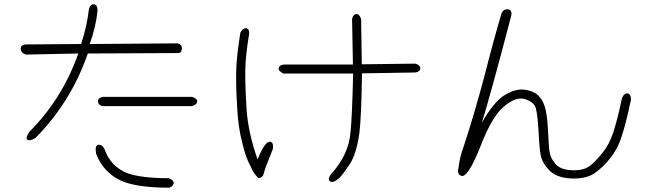

<svg xmlns="http://www.w3.org/2000/svg" viewBox="-20 -796 3040 890"><path d="M100 -543Q78 -550 76 -569Q75 -587 98 -590L356 -592Q383 -674 392 -752Q398 -778 416 -776Q432 -775 432 -746Q425 -673 396 -592L802 -595Q825 -590 823 -569Q821 -548 802 -550L387 -548Q348 -435 287.5 -337.5Q227 -240 145 -157Q119 -141 107 -148Q97 -155 115 -184Q268 -336 343 -548ZM871 -347Q895 -339 894 -325Q893 -310 868 -304H455Q436 -309 434 -325Q433 -341 455 -347ZM463 -108Q491 -26 568 6Q633 30 763 30Q788 41 785 55Q780 70 764 74Q622 74 549 45Q462 9 426 -82Q418 -122 436 -125Q452 -127 463 -108Z M1616 -497 1612 -708Q1616 -729 1632 -731Q1645 -732 1654 -708L1657 -498L1906 -501Q1928 -494 1928 -479Q1928 -464 1906 -460L1658 -456Q1655 -252 1646 -180Q1633 -85 1602 -36Q1586 -12 1574 4Q1562 20 1554 28Q1526 53 1512 46Q1497 38 1512 14Q1553 -30 1577 -80Q1601 -130 1605 -186Q1612 -252 1617 -455H1294Q1269 -467 1272 -481Q1275 -495 1298 -497ZM1135 -640Q1118 -538 1117 -470Q1116 -400 1123 -290Q1130 -182 1174 -57Q1206 -137 1229 -139Q1249 -140 1245 -106Q1208 -15 1203 7Q1199 27 1178 30Q1157 12 1140 -28Q1129 -48 1119.5 -75.5Q1110 -103 1102 -138Q1093 -173 1087 -214Q1081 -255 1079 -304Q1076 -352 1075 -394Q1074 -436 1075 -472Q1076 -507 1081 -550Q1086 -593 1094 -644Q1105 -666 1120 -665Q1136 -664 1135 -640Z M2130 -119Q2156 -198 2179.5 -278.5Q2203 -359 2225 -441Q2246 -524 2266 -597.5Q2286 -671 2305 -735Q2314 -754 2334 -753Q2355 -750 2350 -724Q2304 -548 2270 -424Q2236 -300 2214 -228Q2268 -322 2316 -353Q2363 -383 2404 -381Q2445 -378 2471 -357Q2494 -337 2505 -303Q2516 -268 2520 -196Q2522 -159 2523.5 -134Q2525 -109 2527 -95Q2531 -65 2553 -38Q2575 -10 2629 -7Q2682 -4 2713 -26Q2727 -37 2742.5 -53Q2758 -69 2773 -88Q2803 -124 2822 -180Q2831 -207 2841.5 -247.5Q2852 -288 2863 -341Q2873 -365 2890 -363Q2904 -360 2905 -335Q2893 -278 2882 -234.5Q2871 -191 2861 -162Q2852 -133 2838.5 -108Q2825 -83 2808 -62Q2791 -40 2772 -22.5Q2753 -5 2733 9Q2691 35 2624 31Q2555 27 2523 -10Q2490 -46 2485 -84Q2482 -102 2480 -129.5Q2478 -157 2476 -192Q2472 -263 2464 -293Q2457 -322 2415 -336Q2374 -350 2319 -305Q2291 -283 2263.5 -237.5Q2236 -192 2209 -122Q2154 17 2123 20Q2096 16 2106 -21Q2110 -65 2130 -119Z"/></svg>

Font: Yomogi
Style: Regular
Weight: 400
Designer: satsuyako
Foundry: satsuyako
Version: Version 3.100